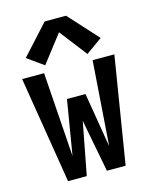

<svg xmlns="http://www.w3.org/2000/svg" viewBox="-115 -845 731 921"><g transform="rotate(-15 250.0 -384.5)"><path d="M107 0H200L250 -261L300 0H393L479 -530H371L341 -111L296 -382H204L159 -111L130 -530H21ZM145 -565 250 -701 355 -565 436 -623 303 -769H197L64 -623Z"/></g></svg>

Font: Iosevka SS09
Style: Bold
Weight: 700
Monospace: yes
Designer: Belleve Invis
Foundry: Belleve Invis
Version: Version 5.2.1; ttfautohint (v1.8.3)